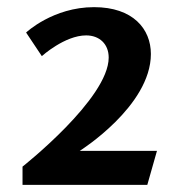

<svg xmlns="http://www.w3.org/2000/svg" viewBox="-20 -955 495 537"><path d="M43 -489V-438H392L419 -533H203C203 -533 402 -658 402 -804C402 -874 352 -935 243 -935C128 -935 53 -864 53 -864L97 -798C97 -798 161 -856 221 -856C258 -856 284 -832 284 -794C284 -679 43 -489 43 -489Z"/></svg>

Font: Rosario
Style: Bold
Weight: 700
Designer: Hector Gatti
Foundry: Omnibus Type
Version: Version 1.100